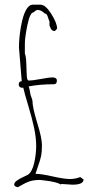

<svg xmlns="http://www.w3.org/2000/svg" viewBox="-20 -804 410 811"><path d="M286.1 -23.9 240.2 -26.9 236.8 -24.9Q218.3 -36.1 166 -42L148.9 -43.9Q121.6 -43.9 103.3 -37.4Q85 -30.8 55.2 -13.2Q40 -16.1 40 -24.4Q40 -32.7 50.8 -40.8Q61.5 -48.8 77.9 -56.2Q94.2 -63.5 98.1 -65.9Q116.2 -79.1 124.5 -116Q132.8 -152.8 132.8 -188Q132.8 -223.1 124 -264.2Q115.2 -305.2 99.6 -356.9Q84 -408.7 78.1 -434.1L73.2 -433.1Q67.9 -433.1 63.5 -436.8Q59.1 -440.4 59.1 -446.8Q59.1 -460.9 71.8 -460.9L60.1 -603Q60.1 -644 68.4 -691.4Q85 -784.2 119.1 -784.2H150.9Q172.4 -784.2 196.8 -745.1Q221.2 -706.1 221.2 -683.1L211.9 -672.9Q199.2 -672.9 194.6 -683.6Q189.9 -694.3 189 -695.8V-713.9Q187 -716.3 182.4 -731.7Q177.7 -747.1 168.9 -747.1Q153.8 -762.2 138.2 -762.2L129.9 -758.8L122.1 -752Q106.9 -752 95.9 -699Q85 -646 85 -619.1V-578.1Q90.3 -564.9 91.1 -535.4Q91.8 -505.9 93 -484.9Q94.2 -463.9 101.1 -463.9Q118.7 -463.9 153.6 -470.5Q188.5 -477.1 200.2 -477.1Q220.2 -477.1 220.2 -463.9Q220.2 -448.2 208 -448.2Q148.9 -448.2 101.1 -439Q104 -432.1 106.2 -419.2Q108.4 -406.2 108.9 -403.8Q109.4 -401.4 113.3 -391.1Q117.2 -380.9 117.2 -377Q117.2 -350.1 137.2 -285.2Q157.2 -220.2 157.2 -191.4Q157.2 -162.6 153.8 -146Q150.4 -129.4 141.4 -104Q132.3 -78.6 129.9 -69.8Q154.3 -69.8 202.4 -58.8Q250.5 -47.9 274.9 -47.9Q299.3 -47.9 318.8 -56.2L333 -45.9Q333 -23.9 286.1 -23.9Z"/></svg>

Font: Amatic SC
Style: Regular
Weight: 400
Version: Version 1.004